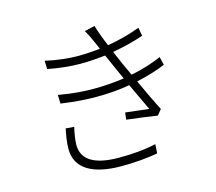

<svg xmlns="http://www.w3.org/2000/svg" viewBox="-112 -917 1223 1085"><g transform="rotate(-15 500.0 -374.5)"><path d="M220 -260C213 -227 205 -183 205 -143C205 -29 301 28 471 28C541 28 623 22 683 10L686 -43C617 -27 540 -22 469 -22C321 -22 254 -70 254 -154C254 -180 261 -225 269 -256ZM837 -512C798 -494 736 -472 658 -457C633 -511 612 -558 602 -582L591 -608C660 -620 722 -636 773 -654L764 -703C709 -682 644 -664 573 -652C555 -694 539 -737 527 -777L467 -763C478 -745 487 -727 499 -700C506 -684 515 -665 523 -645C480 -640 436 -637 390 -637C341 -637 267 -645 204 -660L206 -611C271 -598 338 -591 396 -591C447 -591 496 -595 542 -600L556 -569C568 -540 588 -496 610 -448C556 -440 497 -435 434 -435C381 -435 316 -438 226 -454L228 -403C317 -390 383 -387 437 -387C508 -387 573 -393 630 -403C658 -343 687 -282 705 -244C672 -248 621 -253 568 -260L563 -219C625 -212 696 -202 742 -195L768 -227C743 -274 710 -345 679 -412C754 -428 812 -448 849 -464Z"/></g></svg>

Font: Noto Sans T Chinese Light
Style: Regular
Weight: 300
Designer: Ryoko NISHIZUKA (kana & ideographs); Paul D. Hunt (Latin, Greek & Cyrillic); Wenlong ZHANG (bopomofo); Sandoll Communica
Foundry: Adobe Systems Incorporated
Version: Version 1.000;PS 1;hotconv 1.0.78;makeotf.lib2.5.61930